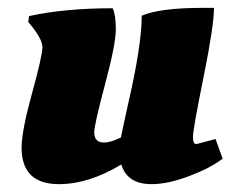

<svg xmlns="http://www.w3.org/2000/svg" viewBox="-20 -457 587 489"><path d="M52 -401 54 -416Q145 -436 267 -436Q275 -419 275 -382Q275 -345 247.5 -242Q220 -139 220 -120Q220 -94 245 -94Q262 -94 288 -107Q291 -123 306 -191Q341 -342 341 -417Q387 -437 498 -437H525Q525 -392 498.5 -261Q472 -130 471.5 -110Q471 -90 480 -90L529 -103L547 -53Q518 -30 463 -9Q408 12 366 12Q304 12 289 -38Q206 12 130 12Q35 12 35 -81Q35 -123 61.5 -219Q88 -315 88 -337Q88 -359 52 -401Z"/></svg>

Font: Oleo Script
Style: Bold
Weight: 700
Designer: Soytutype
Foundry: Soytutype
Version: Version 1.002